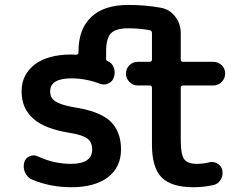

<svg xmlns="http://www.w3.org/2000/svg" viewBox="-20 -785 1040 794"><path d="M780.3 -10.7Q688.5 -10.7 648.4 -51.3Q608.4 -91.8 608.4 -186.5V-421.9Q608.4 -431.6 598.6 -431.6H549.8Q529.3 -431.6 515.1 -446.3Q501 -460.9 501 -481Q501 -501 515.1 -515.1Q529.3 -529.3 549.8 -529.3H598.6Q608.4 -529.3 608.4 -539.1V-648.4Q608.4 -658.2 598.6 -660.2Q555.7 -668 511.7 -668Q459 -668 439 -647.5Q418.9 -627 418.9 -573.2V-540Q418.9 -534.2 423.8 -533.2Q441.4 -526.4 449.2 -508.8Q454.1 -498 454.1 -486.3Q454.1 -479.5 453.1 -472.7L451.2 -466.8Q446.3 -448.2 428.7 -440.4Q419.9 -435.5 410.2 -435.5Q402.3 -435.5 393.6 -438.5Q335.9 -460.9 275.4 -460.9Q187.5 -460.9 187.5 -407.2Q187.5 -380.9 207 -367.2Q229.5 -351.6 283.2 -341.8Q388.7 -326.2 434.6 -285.2Q480.5 -242.2 480.5 -167Q480.5 -92.8 424.8 -50.8Q370.1 -10.7 275.4 -10.7Q188.5 -10.7 113.3 -42Q92.8 -50.8 84 -71.3Q78.1 -84 78.1 -96.7Q78.1 -104.5 80.1 -113.3Q85 -131.8 102.5 -138.7Q111.3 -142.6 119.1 -142.6Q127.9 -142.6 137.7 -137.7Q203.1 -107.4 273.4 -107.4Q361.3 -107.4 361.3 -167Q361.3 -195.3 342.8 -210.9Q323.2 -226.6 269.5 -235.4Q165 -252 118.2 -293.9Q69.3 -335.9 69.3 -407.2Q69.3 -476.6 124 -518.6Q178.7 -559.6 275.4 -559.6Q283.2 -559.6 294.9 -558.6Q298.8 -558.6 301.8 -561Q304.7 -563.5 304.7 -567.4V-573.2Q304.7 -665 357.4 -714.8Q410.2 -764.6 510.7 -764.6Q581.1 -764.6 645.5 -752.9Q681.6 -746.1 704.6 -716.3Q727.5 -686.5 727.5 -647.5V-539.1Q727.5 -529.3 737.3 -529.3H862.3Q882.8 -529.3 897 -515.1Q911.1 -501 911.1 -481Q911.1 -460.9 897 -446.3Q882.8 -431.6 862.3 -431.6H737.3Q727.5 -431.6 727.5 -421.9V-205.1Q727.5 -144.5 742.2 -126Q756.8 -107.4 793.9 -107.4Q819.3 -107.4 843.8 -113.3Q849.6 -115.2 855.5 -115.2Q868.2 -115.2 878.9 -108.4Q895.5 -99.6 899.4 -81.1Q900.4 -75.2 900.4 -69.3Q900.4 -54.7 892.6 -42Q881.8 -23.4 861.3 -19.5Q821.3 -10.7 780.3 -10.7Z"/></svg>

Font: Rounded-X Mgen+ 1m medium
Style: Regular
Weight: 500
Designer: [Source Han Sans]
Ryoko NISHIZUKA  (kana & ideographs); Paul D. Hunt (Latin, Greek & Cyrillic); Wenlong ZHANG  (bopomofo
Version: Version 1.059.20150602